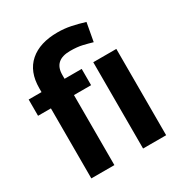

<svg xmlns="http://www.w3.org/2000/svg" viewBox="-176 -889 963 1018"><g transform="rotate(-30 305.0 -380.0)"><path d="M230.5 0H89.4V-428.7H10.7V-528.3H89.4V-552.2Q89.4 -653.3 150.4 -706.8Q211.4 -760.3 320.8 -760.3Q362.3 -760.3 401.4 -752.2Q440.4 -744.1 481.9 -731.4L461.4 -619.1Q434.6 -627 403.8 -634.3Q373 -641.6 329.6 -641.6Q230.5 -641.6 230.5 -552.2V-528.3H335.4V-428.7H230.5ZM547.4 -528.3V0H406.2V-528.3Z"/></g></svg>

Font: Vazirmatn UI FD
Style: Bold
Weight: 700
Designer: Saber Rastikerdar
Foundry: Saber Rastikerdar
Version: Version 33.003